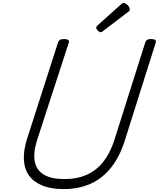

<svg xmlns="http://www.w3.org/2000/svg" viewBox="-20 -1284 1094 1323"><path d="M417 19Q332 19 272.5 -5Q213 -29 180.5 -74Q148 -119 144.5 -183.5Q141 -248 167 -329L380 -992Q384 -1004 393 -1009.5Q402 -1015 422 -1015Q441 -1015 449.5 -1009Q458 -1003 454 -990L236 -320Q208 -232 219.5 -171.5Q231 -111 282.5 -80.5Q334 -50 423 -50Q511 -50 578 -80Q645 -110 692 -169.5Q739 -229 767 -316L981 -992Q985 -1004 994 -1009.5Q1003 -1015 1022 -1015Q1061 -1015 1053 -990L838 -309Q803 -201 744 -127.5Q685 -54 603.5 -17.5Q522 19 417 19ZM675 -1062Q665 -1062 654 -1073Q643 -1084 643 -1092Q643 -1096 644.5 -1099.5Q646 -1103 651 -1108L814 -1254Q818 -1258 822 -1261Q826 -1264 831 -1264Q840 -1264 850 -1257Q860 -1250 867 -1240Q874 -1230 874 -1221Q874 -1215 872.5 -1211Q871 -1207 862 -1201L691 -1071Q686 -1067 682 -1064.5Q678 -1062 675 -1062Z"/></svg>

Font: Playwrite RO Light
Style: Regular
Weight: 300
Version: Version 1.002